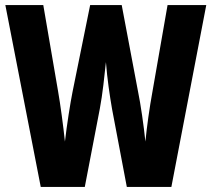

<svg xmlns="http://www.w3.org/2000/svg" viewBox="-20 -734 831 754"><path d="M790 -714 653 0H478L420 -306Q413 -346 406.5 -393Q400 -440 396 -490Q392 -451 386 -400.5Q380 -350 372 -307L313 0H140L1 -714H150L208 -376Q215 -336 222.5 -280.5Q230 -225 235 -178Q241 -229 249.5 -284Q258 -339 265 -374L334 -714H458L522 -375Q530 -336 538 -281Q546 -226 551 -178Q555 -220 562.5 -273.5Q570 -327 579 -376L638 -714Z"/></svg>

Font: Noto Sans Lao ExtraCondensed ExtraBold
Style: Regular
Weight: 800
Width: 2
Designer: Monotype Design Team
Foundry: Monotype Imaging Inc.
Version: Version 2.003; ttfautohint (v1.8.4.7-5d5b)